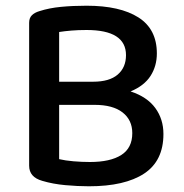

<svg xmlns="http://www.w3.org/2000/svg" viewBox="-20 -640 644 672"><path d="M529 -453Q529 -409 507 -374.5Q485 -340 437 -320Q495 -301 523.5 -262Q552 -223 552 -171Q552 -77 484.5 -32.5Q417 12 291 12Q252 12 208.5 8Q165 4 128 -7Q82 -20 82 -60V-560Q82 -577 91.5 -586.5Q101 -596 118 -601Q152 -612 193.5 -616Q235 -620 283 -620Q400 -620 464.5 -579Q529 -538 529 -453ZM443 -174Q443 -220 409 -246.5Q375 -273 311 -273H187V-83Q208 -78 237 -75.5Q266 -73 295 -73Q366 -73 404.5 -97.5Q443 -122 443 -174ZM187 -354H306Q363 -354 392 -379Q421 -404 421 -447Q421 -535 283 -535Q254 -535 230 -533Q206 -531 187 -528Z"/></svg>

Font: Baloo Paaji 2 Medium
Style: Regular
Weight: 500
Designer: Shuchita Grover, Noopur Datye and Ek Type
Foundry: Ek Type
Version: Version 1.640;hotconv 1.0.111;makeotfexe 2.5.65597; ttfautoh